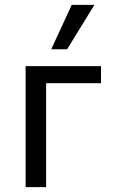

<svg xmlns="http://www.w3.org/2000/svg" viewBox="-20 -767 463 787"><path d="M85 0V-496H394V-426H169V0ZM190 -565 274 -747H367L255 -565Z"/></svg>

Font: Nunito Sans 7pt Condensed
Style: Regular
Weight: 400
Width: 3
Designer: Vernon Adams
Foundry: Vernon Adams
Version: Version 3.101;gftools[0.9.27]